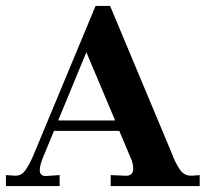

<svg xmlns="http://www.w3.org/2000/svg" viewBox="-40 -627 693 647"><path d="M-20 0V-37L9 -35H13Q33 -35 46 -54Q62 -77 76 -112L282 -607H331L539 -110Q552 -75 568 -53Q582 -35 603 -35H608L633 -37V0H333V-37L379 -35Q409 -32 409 -59Q409 -77 399 -98L362 -186H142L108 -104Q94 -71 94 -54Q94 -33 116 -34L161 -37V0ZM156 -221H348L251 -451Z"/></svg>

Font: UnnaBold
Style: Bold
Weight: 700
Designer: Jorge de Buen Unna
Foundry: Omnibus-Type
Version: Version 2.008;hotconv 1.0.109;makeotfexe 2.5.65596